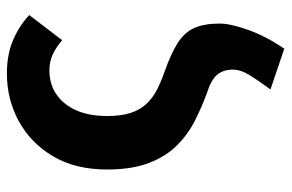

<svg xmlns="http://www.w3.org/2000/svg" viewBox="-160 -454 823 542"><g transform="rotate(-90 251.0 -182.5)"><path d="M385 209 270 170Q295 136 310.5 111Q326 86 326 64Q326 37 311.5 19.5Q297 2 258 -10Q220 -24 181.5 -43.5Q143 -63 112 -94Q81 -125 62.5 -173Q44 -221 44 -291Q44 -381 81.5 -444Q119 -507 180.5 -540.5Q242 -574 315 -574Q369 -574 409.5 -556.5Q450 -539 480 -511L409 -418Q388 -436 368 -445Q348 -454 324 -454Q284 -454 255 -433.5Q226 -413 210.5 -377Q195 -341 195 -291Q195 -252 203.5 -225.5Q212 -199 228.5 -181Q245 -163 268 -151Q291 -139 320 -129Q371 -111 401 -92Q431 -73 443.5 -45Q456 -17 456 27Q456 56 438.5 106Q421 156 385 209Z"/></g></svg>

Font: Noto Sans SC
Style: Bold
Weight: 700
Designer: Ryoko NISHIZUKA  (kana, bopomofo & ideographs); Paul D. Hunt (Latin, Greek & Cyrillic); Sandoll Communications , Soo-you
Foundry: Adobe
Version: Version 2.004-H2;hotconv 1.0.118;makeotfexe 2.5.65603